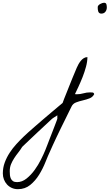

<svg xmlns="http://www.w3.org/2000/svg" viewBox="-369 -805 789 1383"><path d="M-348.6 444.3Q-348.6 403.3 -335 366.2Q-321.3 329.1 -299.8 295.9Q-278.3 262.7 -251 232.9Q-223.6 203.1 -196.3 176.8Q-186.5 167 -165 147.9Q-143.6 128.9 -116.2 105Q-88.9 81.1 -58.6 55.2Q-28.3 29.3 -0.5 5.9Q27.3 -17.6 49.3 -36.1Q71.3 -54.7 82 -63.5Q85 -73.2 92.8 -92.8Q100.6 -112.3 110.8 -137.7Q121.1 -163.1 131.8 -190.4Q142.6 -217.8 152.8 -242.7Q163.1 -267.6 171.4 -287.1Q179.7 -306.6 183.6 -316.4Q188.5 -328.1 195.8 -341.3Q203.1 -354.5 212.4 -366.2Q221.7 -377.9 233.9 -385.7Q246.1 -393.6 260.7 -393.6Q260.7 -362.3 250.5 -324.2Q240.2 -286.1 225.6 -249Q210.9 -211.9 195.8 -179.7Q180.7 -147.5 170.9 -127Q172.9 -127 177.2 -126.5Q181.6 -126 183.6 -126Q209 -126 231.9 -132.8Q254.9 -139.6 280.3 -139.6Q288.1 -139.6 297.4 -138.7Q306.6 -137.7 309.6 -127Q298.8 -105.5 276.4 -96.7Q253.9 -87.9 228 -82Q202.1 -76.2 179.2 -67.4Q156.2 -58.6 146.5 -38.1Q140.6 -26.4 128.4 -1.5Q116.2 23.4 101.1 54.2Q85.9 85 68.8 119.6Q51.8 154.3 37.1 185.5Q22.5 216.8 10.7 242.2Q-1 267.6 -5.9 279.3Q-22.5 314.5 -41.5 362.3Q-60.5 410.2 -87.4 453.6Q-114.3 497.1 -151.4 527.3Q-188.5 557.6 -240.2 557.6Q-264.6 557.6 -284.7 548.3Q-304.7 539.1 -318.8 523.4Q-333 507.8 -340.8 487.3Q-348.6 466.8 -348.6 444.3ZM-298.8 428.7Q-298.8 443.4 -297.4 457Q-295.9 470.7 -290.5 481.9Q-285.2 493.2 -274.9 500Q-264.6 506.8 -246.1 506.8Q-210 506.8 -177.7 481Q-145.5 455.1 -119.6 419.4Q-93.8 383.8 -74.2 344.7Q-54.7 305.7 -43.9 279.3Q-37.1 262.7 -28.3 239.7Q-19.5 216.8 -9.8 191.4Q0 166 9.8 141.1Q19.5 116.2 26.9 96.7Q34.2 77.1 39.1 64.5Q43.9 51.8 43.9 50.8V25.4Q42 27.3 36.1 30.8Q30.3 34.2 24.4 38.1Q18.6 42 13.2 45.4Q7.8 48.8 5.9 50.8Q-2 57.6 -19 73.7Q-36.1 89.8 -57.1 109.4Q-78.1 128.9 -101.6 150.9Q-125 172.9 -146 192.9Q-167 212.9 -184.1 229Q-201.2 245.1 -209 252.9Q-222.7 275.4 -238.3 294.9Q-253.9 314.5 -267.1 335Q-280.3 355.5 -289.6 377.9Q-298.8 400.4 -298.8 428.7ZM335 -753.9Q335 -760.7 339.8 -766.1Q344.7 -771.5 352.1 -775.9Q359.4 -780.3 367.2 -782.7Q375 -785.2 379.9 -785.2Q394.5 -785.2 397.5 -773.9Q400.4 -762.7 400.4 -752Q400.4 -733.4 390.1 -720.2Q379.9 -707 360.4 -707Q351.6 -707 346.2 -711.4Q340.8 -715.8 338.4 -723.1Q335.9 -730.5 335.4 -738.3Q335 -746.1 335 -753.9Z"/></svg>

Font: La Belle Aurore
Style: Regular
Weight: 400
Version: Version 1.001 2001